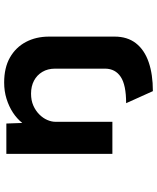

<svg xmlns="http://www.w3.org/2000/svg" viewBox="68 -650 784 961"><g transform="rotate(-90 460.5 -170.0)"><path d="M484.3 202.7 424 68.8Q515.3 68.8 555.8 41.7Q596.3 14.7 596.9 -35.6V-286.9Q596.9 -323.5 580.7 -350.6Q564.5 -377.7 536.6 -392.4Q508.7 -407.1 471.6 -407.1Q437.9 -407.1 412.1 -395.7Q386.3 -384.3 367.8 -365.8Q349.3 -347.3 340.1 -326Q330.8 -304.7 330.8 -283.8V0H170.4V-530.7H322.2L325.1 -451.1Q346.5 -477.8 377.1 -497.9Q407.8 -517.9 445.9 -529.8Q484 -541.7 527.3 -541.7Q601.6 -541.7 652.6 -512.7Q703.6 -483.6 730.5 -432.8Q757.3 -382 757.3 -317V11.2Q757.3 74.9 724.2 117.6Q691 160.3 629.8 181.5Q568.6 202.7 484.3 202.7Z"/></g></svg>

Font: Lexend Peta
Style: Regular
Weight: 400
Designer: Bonnie Shaver-Troup, Thomas Jockin
Foundry: Lexend
Version: Version 1.007